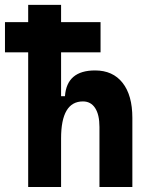

<svg xmlns="http://www.w3.org/2000/svg" viewBox="-20 -752 626 772"><path d="M379.9 0V-241.7Q379.9 -291 362.5 -317.6Q345.2 -344.2 313.5 -344.2Q225.6 -344.2 225.6 -195.8V0H93.3V-541.5H0V-663.1H93.3V-732.4H225.6V-663.1H384.3V-541.5H225.6V-365.2H241.2Q248.5 -468.8 362.3 -468.8Q433.6 -468.8 472.9 -418.9Q512.2 -369.1 512.2 -278.3V0Z"/></svg>

Font: CaskaydiaMono NF
Style: Bold
Weight: 700
Designer: Aaron Bell
Foundry: Saja Typeworks
Version: Version 2111.001; ttfautohint (v1.8.4);Nerd Fonts 3.1.1